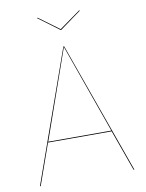

<svg xmlns="http://www.w3.org/2000/svg" viewBox="-92 -912 741 977"><g transform="rotate(-10 278.0 -423.5)"><path d="M442 -212H113L38 0H34L275 -680H279L522 0H518ZM441 -216 277 -677 115 -216ZM389 -845 279 -765H276L168 -845L171 -847L277 -769L386 -847Z"/></g></svg>

Font: FiraGO Four
Style: Regular
Weight: 100
Designer: bBox Type
Foundry: bBox Type GmbH
Version: Version 1.001